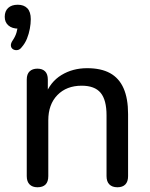

<svg xmlns="http://www.w3.org/2000/svg" viewBox="-40 -784 632 811"><path d="M52 -585Q44 -574 33.5 -572.5Q23 -571 15 -576Q7 -581 6 -591Q5 -601 14 -614Q25 -630 30 -647.5Q35 -665 35 -679L38 -663Q11 -663 -4.5 -676.5Q-20 -690 -20 -713Q-20 -737 -5.5 -750.5Q9 -764 35 -764Q61 -764 75.5 -749Q90 -734 90 -703Q90 -684 86 -662.5Q82 -641 74 -621Q66 -601 52 -585ZM118 7Q97 7 85 -5Q73 -17 73 -40V-448Q73 -471 85 -482.5Q97 -494 118 -494Q139 -494 150.5 -482.5Q162 -471 162 -448V-366L151 -381Q172 -438 219.5 -467Q267 -496 328 -496Q387 -496 425 -475Q463 -454 482 -411Q501 -368 501 -302V-40Q501 -17 489.5 -5Q478 7 456 7Q434 7 422 -5Q410 -17 410 -40V-297Q410 -362 385 -392Q360 -422 305 -422Q241 -422 202.5 -382.5Q164 -343 164 -276V-40Q164 7 118 7Z"/></svg>

Font: Nunito Medium
Style: Regular
Weight: 500
Designer: Vernon Adams
Foundry: Vernon Adams
Version: Version 3.601